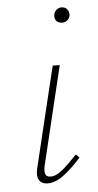

<svg xmlns="http://www.w3.org/2000/svg" viewBox="-48 -641 346 677"><g transform="rotate(-5 125.0 -303.0)"><path d="M94 4Q79 4 70 -3Q61 -10 59 -23Q57 -36 62 -56L147 -408H172L88 -59Q84 -40 87.5 -29.5Q91 -19 106 -19Q126 -19 149 -38.5Q172 -58 201 -89L213 -77Q180 -40 150.5 -18Q121 4 94 4ZM194 -556Q186 -556 179.5 -559.5Q173 -563 170 -569.5Q167 -576 168 -584Q169 -595 177 -602.5Q185 -610 196 -610Q204 -610 210 -606Q216 -602 219 -596Q222 -590 222 -581Q221 -571 213 -563.5Q205 -556 194 -556Z"/></g></svg>

Font: Ysabeau Office Thin
Style: Italic
Weight: 250
Italic angle: -12°
Designer: Christian Thalmann (Catharsis Fonts)
Version: Version 2.001;gftools[0.9.30]; featfreeze: tnum,lnum,ss02